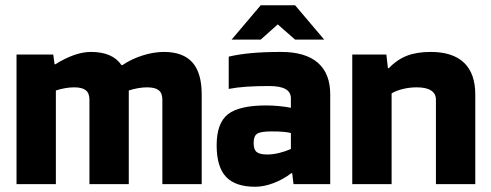

<svg xmlns="http://www.w3.org/2000/svg" viewBox="-20 -702 1873 732"><path d="M193 0H43V-494H183L188 -457H191Q228 -480 262 -492Q296 -504 327 -504Q368 -504 397 -491.5Q426 -479 443 -454H447Q481 -477 523.5 -490.5Q566 -504 605 -504Q678 -504 713.5 -464Q749 -424 749 -342V0H599V-322Q599 -347 585 -358Q571 -369 541 -369Q525 -369 507 -366Q489 -363 471 -357V0H321V-322Q321 -347 307 -358Q293 -369 263 -369Q247 -369 229 -366Q211 -363 193 -357Z M806 0ZM953 10Q877 10 841.5 -28Q806 -66 806 -148Q806 -232 848.5 -266Q891 -300 995 -300Q1019 -300 1044.5 -297.5Q1070 -295 1089 -291V-327Q1089 -351 1068.5 -362.5Q1048 -374 1006 -374Q958 -374 920.5 -371.5Q883 -369 852 -363V-486Q889 -495 938 -499.5Q987 -504 1052 -504Q1144 -504 1191.5 -463Q1239 -422 1239 -342V0H1099L1094 -42H1091Q1060 -18 1023 -4Q986 10 953 10ZM1015 -201Q975 -201 961 -192.5Q947 -184 947 -157Q947 -132 958.5 -122.5Q970 -113 999 -113Q1021 -113 1045 -119Q1069 -125 1089 -134V-195Q1077 -198 1059 -199.5Q1041 -201 1015 -201ZM1216 -551H1105L1039 -609L974 -551H863L974 -682H1105Z M1473 0H1323V-494H1453L1459 -442H1462Q1494 -475 1531.5 -489.5Q1569 -504 1622 -504Q1706 -504 1749 -463Q1792 -422 1792 -342V0H1642V-322Q1642 -345 1623.5 -357Q1605 -369 1569 -369Q1542 -369 1517 -363Q1492 -357 1473 -346Z"/></svg>

Font: Blinker
Style: Bold
Weight: 700
Designer: Juergen Huber
Foundry: supertype
Version: Version 1.015;PS 1.15;hotconv 1.0.88;makeotf.lib2.5.647800; 